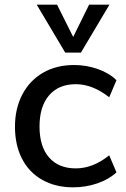

<svg xmlns="http://www.w3.org/2000/svg" viewBox="-20 -794 539 821"><path d="M44 -252Q44 -330 75.5 -390Q107 -450 164 -483Q221 -516 297 -516Q350 -516 399 -498.5Q448 -481 478 -451L447 -378Q376 -434 304 -434Q231 -434 190 -386.5Q149 -339 149 -253Q149 -167 190 -120.5Q231 -74 304 -74Q378 -74 447 -130L478 -57Q446 -27 396.5 -10Q347 7 293 7Q217 7 160.5 -25Q104 -57 74 -115.5Q44 -174 44 -252ZM361 -774H448L326 -569H259L137 -774H224L293 -636Z"/></svg>

Font: Muli SemiBold
Style: Regular
Weight: 600
Designer: Vernon Adams
Foundry: Vernon Adams
Version: Version 2.000